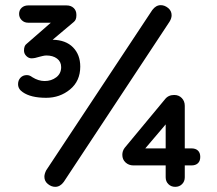

<svg xmlns="http://www.w3.org/2000/svg" viewBox="-20 -722 839 744"><path d="M291 -464Q291 -408 251.5 -375.5Q212 -343 159 -343Q99 -343 68 -365Q50 -377 50 -396Q50 -411 59.5 -421Q69 -431 84 -431Q95 -431 105 -423Q129 -408 153 -408Q179 -408 198 -422.5Q217 -437 217 -462Q217 -483 201 -495Q185 -507 160 -507Q153 -507 145 -505Q137 -503 133 -502Q115 -496 102 -496Q91 -496 82 -505Q73 -514 73 -526Q73 -545 83 -552L177 -634H89Q74 -634 64 -644Q54 -654 54 -668Q54 -683 64 -692Q74 -701 89 -701H238Q255 -701 265.5 -691Q276 -681 276 -665V-662Q276 -645 266 -637L184 -568Q235 -567 263 -538.5Q291 -510 291 -464ZM152 -37Q152 -48 159 -62L570 -683Q584 -702 603 -702Q618 -702 631.5 -691Q645 -680 645 -663Q645 -651 637 -638L227 -17Q213 2 194 2Q179 2 165.5 -9Q152 -20 152 -37ZM756 -114Q756 -98 747 -89.5Q738 -81 722 -81H696V-35Q696 -19 685.5 -8.5Q675 2 659 2Q643 2 632.5 -8.5Q622 -19 622 -35V-81H497Q479 -81 466.5 -92.5Q454 -104 454 -122Q454 -137 463 -149L619 -337Q632 -354 655 -354Q673 -354 684.5 -342Q696 -330 696 -312V-147H722Q738 -147 747 -138.5Q756 -130 756 -114ZM543 -147H622V-240Z"/></svg>

Font: Quicksand Medium
Style: Regular
Weight: 500
Designer: Andrew Paglinawan
Foundry: Andrew Paglinawan
Version: Version 3.000